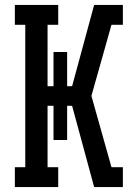

<svg xmlns="http://www.w3.org/2000/svg" viewBox="-20 -755 540 775"><path d="M40 0V-80H82V-655H40V-735H215V-655H172V-407H196V-545H251V-407H271L360 -735H476V-655H430L349 -368L430 -80H476V0H360L271 -328H251V-190H196V-328H172V-80H215V0Z"/></svg>

Font: Iosevka Curly Slab Medium
Style: Regular
Weight: 500
Monospace: yes
Designer: Belleve Invis
Foundry: Belleve Invis
Version: Version 22.1.2; ttfautohint (v1.8.4)